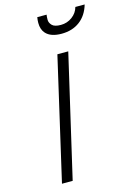

<svg xmlns="http://www.w3.org/2000/svg" viewBox="-136 -989 729 1057"><g transform="rotate(-15 228.5 -460.5)"><path d="M240 -921H187C185 -909.7 184 -899 184 -889C184 -863.7 190.7 -843.7 204 -829C222.7 -808.3 252.5 -798 293.5 -798C334.5 -798 369.2 -808.7 397.5 -830C425.8 -851.3 445.7 -881.7 457 -921H404C398 -899 385.5 -881 366.5 -867C347.5 -853 326 -846 302 -846C278 -846 261.3 -850.8 252 -860.5C242.7 -870.2 238 -880.7 238 -892C238 -903.3 238.7 -913 240 -921ZM81 0H142L303 -695H241Z"/></g></svg>

Font: Titillium Web
Style: Light Italic
Weight: 300
Italic angle: -13°
Version: Version 1.001;PS 57.000;hotconv 1.0.70;makeotf.lib2.5.55311